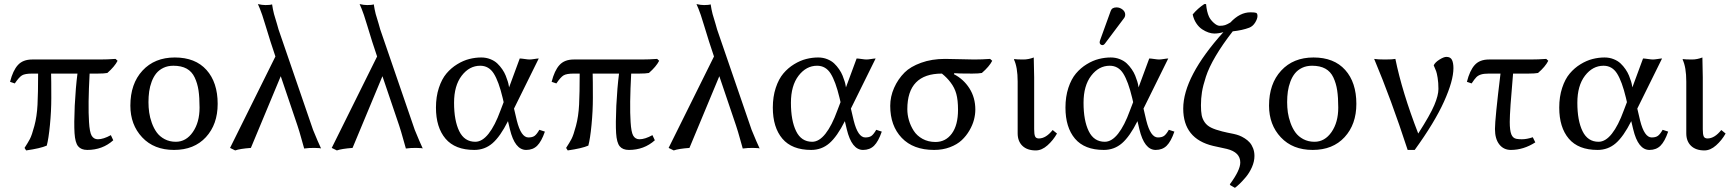

<svg xmlns="http://www.w3.org/2000/svg" viewBox="-20 -718 8403 932"><path d="M136.2 -360.8Q101.1 -360.8 86.7 -352.1Q72.3 -343.3 51.8 -313L28.8 -320.8Q42.5 -375.5 66.9 -402.3Q91.3 -429.2 136.2 -429.2H463.9Q502 -429.2 541 -432.1L550.8 -422.9Q536.1 -394.5 501 -363.8Q485.8 -360.8 454.1 -360.8H415Q406.7 -208 412.1 -126Q415 -76.7 424.8 -59.6Q435.1 -42 455.1 -42Q481.9 -42 518.1 -62L529.8 -37.1Q477.5 9.8 403.8 9.8Q374 9.8 359.4 -7.8Q344.7 -25.4 341.8 -71.8Q338.9 -117.2 342.8 -205.1Q347.2 -293 356 -360.8H228Q229 -334 229 -242.2Q229 -179.2 222.4 -111.3Q215.8 -43.5 207 -11.2Q175.8 2.4 106.9 12.2L99.1 0Q115.7 -25.4 125.2 -43.5Q134.8 -61.5 147 -107.4Q159.2 -152.8 162.1 -210Q165 -266.6 165 -360.8Z M612.8 -205.1Q612.8 -311.5 671.6 -375.2Q730.5 -439 828.6 -439Q928.2 -439 982.4 -378.4Q1036.6 -317.9 1036.6 -213.9Q1036.6 -114.3 979.5 -52.2Q922.4 9.8 824.7 9.8Q727.5 9.8 670.2 -51.3Q612.8 -112.3 612.8 -205.1ZM821.8 -398.9Q794.4 -398.9 773.2 -388.7Q752 -378.4 738.5 -361.8Q725.1 -345.2 716.3 -321.8Q707.5 -298.3 704.1 -273.9Q700.7 -249.5 700.7 -222.2Q700.7 -196.8 704.1 -172.4Q707.5 -147.9 717 -121.3Q726.6 -94.7 741 -75Q755.4 -55.2 779.3 -42.5Q803.2 -29.8 833.5 -29.8Q883.3 -29.8 916 -76.9Q948.7 -124 948.7 -195.8Q948.7 -245.1 943.6 -279.3Q938.5 -313.5 925 -342Q911.6 -370.6 886 -384.8Q860.4 -398.9 821.8 -398.9Z M1423.8 -108.9 1342.8 -348.1 1197.8 0Q1145 3.9 1121.6 12.2L1096.7 0L1316.9 -443.8L1293 -516.1L1269 -593.8Q1254.4 -641.1 1252.9 -645L1241.7 -675.3L1231.9 -698.2Q1252.4 -693.4 1268.6 -693.4Q1291 -693.4 1300.8 -696.8Q1304.2 -672.9 1310.1 -649.9Q1310.5 -648.4 1314.9 -633.8L1324.7 -601.1Q1330.1 -582.5 1332 -575.2L1499.5 -87.9Q1524.4 -26.9 1538.6 2.9Q1537.1 0.5 1506.8 0Q1494.6 0 1481.4 0.5L1456.5 2.9Q1451.2 -14.6 1442.4 -47.1Q1433.6 -79.6 1423.8 -108.9ZM1538.6 2.9Z M1917.5 -108.9 1836.4 -348.1 1691.4 0Q1638.7 3.9 1615.2 12.2L1590.3 0L1810.5 -443.8L1786.6 -516.1L1762.7 -593.8Q1748 -641.1 1746.6 -645L1735.4 -675.3L1725.6 -698.2Q1746.1 -693.4 1762.2 -693.4Q1784.7 -693.4 1794.4 -696.8Q1797.9 -672.9 1803.7 -649.9Q1804.2 -648.4 1808.6 -633.8L1818.4 -601.1Q1823.7 -582.5 1825.7 -575.2L1993.2 -87.9Q2018.1 -26.9 2032.2 2.9Q2030.8 0.5 2000.5 0Q1988.3 0 1975.1 0.5L1950.2 2.9Q1944.8 -14.6 1936 -47.1Q1927.2 -79.6 1917.5 -108.9ZM2032.2 2.9Z M2475.1 -190.9 2488.8 -132.8Q2509.3 -50.8 2544.9 -50.8Q2564 -50.8 2574.7 -58.3Q2585.4 -65.9 2598.1 -87.9L2625 -79.1Q2608.4 -31.2 2587.6 -10.7Q2566.9 9.8 2534.2 9.8Q2479 9.8 2455.1 -90.8L2445.8 -129.9Q2408.2 -55.2 2370.6 -22.7Q2333 9.8 2282.2 9.8Q2189 9.8 2142.6 -44.9Q2096.2 -99.6 2096.2 -195.8Q2096.2 -248.5 2110.4 -291.5Q2124.5 -334.5 2147.2 -361.3Q2169.9 -388.2 2199.5 -406.2Q2229 -424.3 2258.1 -431.6Q2287.1 -439 2315.9 -439Q2339.8 -439 2360.1 -430.9Q2380.4 -422.9 2393.8 -410.2Q2407.2 -397.5 2418 -381.8Q2428.7 -366.2 2434.8 -350.8Q2440.9 -335.4 2444.8 -322.8Q2448.7 -310.1 2449.7 -301.8L2451.2 -293.9L2502.9 -434.1Q2510.3 -434.1 2526.9 -431.6Q2543.5 -429.2 2550.8 -429.2Q2558.6 -429.2 2573.7 -431.6Q2588.9 -434.1 2595.2 -434.1ZM2424.8 -222.2 2419.9 -243.2Q2400.9 -322.8 2377 -360.8Q2353 -398.9 2311 -398.9Q2258.3 -398.9 2221.2 -350.6Q2184.1 -302.2 2184.1 -219.2Q2184.1 -132.8 2209.2 -81.3Q2234.4 -29.8 2287.1 -29.8Q2320.8 -29.8 2351.8 -69.1Q2382.8 -108.4 2409.2 -181.2Z M2765.1 -360.8Q2730 -360.8 2715.6 -352.1Q2701.2 -343.3 2680.7 -313L2657.7 -320.8Q2671.4 -375.5 2695.8 -402.3Q2720.2 -429.2 2765.1 -429.2H3092.8Q3130.9 -429.2 3169.9 -432.1L3179.7 -422.9Q3165 -394.5 3129.9 -363.8Q3114.7 -360.8 3083 -360.8H3043.9Q3035.6 -208 3041 -126Q3043.9 -76.7 3053.7 -59.6Q3064 -42 3084 -42Q3110.8 -42 3147 -62L3158.7 -37.1Q3106.4 9.8 3032.7 9.8Q3002.9 9.8 2988.3 -7.8Q2973.6 -25.4 2970.7 -71.8Q2967.8 -117.2 2971.7 -205.1Q2976.1 -293 2984.9 -360.8H2856.9Q2857.9 -334 2857.9 -242.2Q2857.9 -179.2 2851.3 -111.3Q2844.7 -43.5 2835.9 -11.2Q2804.7 2.4 2735.8 12.2L2728 0Q2744.6 -25.4 2754.2 -43.5Q2763.7 -61.5 2775.9 -107.4Q2788.1 -152.8 2791 -210Q2793.9 -266.6 2793.9 -360.8Z M3552.7 -108.9 3471.7 -348.1 3326.7 0Q3273.9 3.9 3250.5 12.2L3225.6 0L3445.8 -443.8L3421.9 -516.1L3397.9 -593.8Q3383.3 -641.1 3381.8 -645L3370.6 -675.3L3360.8 -698.2Q3381.3 -693.4 3397.5 -693.4Q3419.9 -693.4 3429.7 -696.8Q3433.1 -672.9 3439 -649.9Q3439.5 -648.4 3443.8 -633.8L3453.6 -601.1Q3459 -582.5 3460.9 -575.2L3628.4 -87.9Q3653.3 -26.9 3667.5 2.9Q3666 0.5 3635.7 0Q3623.5 0 3610.4 0.5L3585.4 2.9Q3580.1 -14.6 3571.3 -47.1Q3562.5 -79.6 3552.7 -108.9ZM3667.5 2.9Z M4110.4 -190.9 4124 -132.8Q4144.5 -50.8 4180.2 -50.8Q4199.2 -50.8 4210 -58.3Q4220.7 -65.9 4233.4 -87.9L4260.3 -79.1Q4243.7 -31.2 4222.9 -10.7Q4202.1 9.8 4169.4 9.8Q4114.3 9.8 4090.3 -90.8L4081.1 -129.9Q4043.5 -55.2 4005.9 -22.7Q3968.3 9.8 3917.5 9.8Q3824.2 9.8 3777.8 -44.9Q3731.4 -99.6 3731.4 -195.8Q3731.4 -248.5 3745.6 -291.5Q3759.8 -334.5 3782.5 -361.3Q3805.2 -388.2 3834.7 -406.2Q3864.3 -424.3 3893.3 -431.6Q3922.4 -439 3951.2 -439Q3975.1 -439 3995.4 -430.9Q4015.6 -422.9 4029.1 -410.2Q4042.5 -397.5 4053.2 -381.8Q4064 -366.2 4070.1 -350.8Q4076.2 -335.4 4080.1 -322.8Q4084 -310.1 4085 -301.8L4086.4 -293.9L4138.2 -434.1Q4145.5 -434.1 4162.1 -431.6Q4178.7 -429.2 4186 -429.2Q4193.8 -429.2 4209 -431.6Q4224.1 -434.1 4230.5 -434.1ZM4060.1 -222.2 4055.2 -243.2Q4036.1 -322.8 4012.2 -360.8Q3988.3 -398.9 3946.3 -398.9Q3893.6 -398.9 3856.4 -350.6Q3819.3 -302.2 3819.3 -219.2Q3819.3 -132.8 3844.5 -81.3Q3869.6 -29.8 3922.4 -29.8Q3956.1 -29.8 3987.1 -69.1Q4018.1 -108.4 4044.4 -181.2Z M4746.1 -363.8Q4731 -360.8 4699.2 -360.8Q4627.4 -360.8 4612.3 -362.8L4610.4 -357.9Q4657.2 -334 4685.8 -289.1Q4714.4 -244.1 4714.4 -186Q4714.4 -162.1 4707.8 -136.7Q4701.2 -111.3 4685.8 -84.7Q4670.4 -58.1 4648.2 -37.4Q4626 -16.6 4591.1 -3.4Q4556.2 9.8 4514.2 9.8Q4413.1 9.8 4357.2 -48.8Q4301.3 -107.4 4301.3 -204.1Q4301.3 -249 4320.1 -291.5Q4338.9 -334 4371.1 -366.2Q4399.4 -394.5 4451.2 -413.3Q4502.9 -432.1 4567.4 -432.1Q4591.3 -432.1 4638.2 -430.7Q4685.1 -429.2 4709 -429.2Q4747.6 -429.2 4786.1 -432.1L4796.4 -422.9Q4782.2 -395 4746.1 -363.8ZM4521 -28.8Q4570.3 -28.8 4600.3 -69.6Q4630.4 -110.4 4630.4 -185.1Q4630.4 -231.9 4622.1 -262.2Q4613.8 -292.5 4594.2 -317.9Q4577.6 -340.3 4552.2 -360.8Q4384.3 -360.8 4384.3 -188Q4384.3 -161.1 4392.1 -134.3Q4399.9 -107.4 4415.3 -83.3Q4430.7 -59.1 4458.3 -43.9Q4485.8 -28.8 4521 -28.8Z M4919.9 -321.8Q4919.9 -392.1 4901.9 -429.2L4903.8 -431.2Q4915.5 -429.2 4947.8 -429.2Q4972.7 -429.2 4998 -439Q5000 -375 5000 -342.8V-90.8Q5000 -66.4 5004.4 -56.2Q5008.8 -45.9 5022.9 -45.9Q5057.1 -45.9 5089.8 -86.9L5110.8 -69.8Q5092.3 -37.1 5064.7 -12.5Q5037.1 12.2 5007.8 12.2Q4966.3 12.2 4943.1 -10Q4919.9 -32.2 4919.9 -70.8Z M5399.9 -682.1Q5415.5 -682.1 5428.7 -671.9Q5441.9 -661.6 5441.9 -647Q5441.9 -636.7 5435.5 -628.9L5343.8 -506.8Q5337.9 -499 5331.5 -499Q5325.7 -499 5321.8 -502.9Q5317.9 -506.8 5317.9 -512.2Q5317.9 -516.1 5319.8 -522L5371.6 -665Q5377.4 -682.1 5399.9 -682.1ZM5530.8 -190.9 5544.4 -132.8Q5564.9 -50.8 5600.6 -50.8Q5619.6 -50.8 5630.4 -58.3Q5641.1 -65.9 5653.8 -87.9L5680.7 -79.1Q5664.1 -31.2 5643.3 -10.7Q5622.6 9.8 5589.8 9.8Q5534.7 9.8 5510.7 -90.8L5501.5 -129.9Q5463.9 -55.2 5426.3 -22.7Q5388.7 9.8 5337.9 9.8Q5244.6 9.8 5198.2 -44.9Q5151.9 -99.6 5151.9 -195.8Q5151.9 -248.5 5166 -291.5Q5180.2 -334.5 5202.9 -361.3Q5225.6 -388.2 5255.1 -406.2Q5284.7 -424.3 5313.7 -431.6Q5342.8 -439 5371.6 -439Q5395.5 -439 5415.8 -430.9Q5436 -422.9 5449.5 -410.2Q5462.9 -397.5 5473.6 -381.8Q5484.4 -366.2 5490.5 -350.8Q5496.6 -335.4 5500.5 -322.8Q5504.4 -310.1 5505.4 -301.8L5506.8 -293.9L5558.6 -434.1Q5565.9 -434.1 5582.5 -431.6Q5599.1 -429.2 5606.4 -429.2Q5614.3 -429.2 5629.4 -431.6Q5644.5 -434.1 5650.9 -434.1ZM5480.5 -222.2 5475.6 -243.2Q5456.5 -322.8 5432.6 -360.8Q5408.7 -398.9 5366.7 -398.9Q5314 -398.9 5276.9 -350.6Q5239.7 -302.2 5239.7 -219.2Q5239.7 -132.8 5264.9 -81.3Q5290 -29.8 5342.8 -29.8Q5376.5 -29.8 5407.5 -69.1Q5438.5 -108.4 5464.8 -181.2Z M5868.7 -9.8Q5723.6 -44.4 5723.6 -190.9Q5723.6 -345.2 5918.5 -562Q5895.5 -555.2 5874.5 -555.2Q5861.8 -555.2 5846.4 -560.3Q5831.1 -565.4 5815.2 -575.9Q5799.3 -586.4 5786.9 -605.2Q5774.4 -624 5769.5 -647.9Q5793.9 -677.2 5825.7 -698.2H5834.5Q5837.9 -660.2 5848.6 -637.2Q5855.5 -622.1 5871.6 -607.4Q5887.7 -592.8 5900.4 -592.8Q5916.5 -592.8 5926.8 -596.2Q5937 -599.6 5952.6 -608.9Q5998.5 -658.2 6049.8 -658.2Q6071.3 -658.2 6077.6 -655.5Q6084 -652.8 6084 -640.1Q6084 -627 6072.8 -608.6Q6061.5 -590.3 6043.9 -583.5Q6010.3 -570.8 5963.9 -565.9Q5914.1 -502 5881.1 -446Q5848.1 -390.1 5833.7 -345.7Q5819.3 -301.3 5814.5 -270.8Q5809.6 -240.2 5809.6 -207Q5809.6 -177.2 5813.2 -158.7Q5816.9 -140.1 5827.9 -124.3Q5838.9 -108.4 5859.1 -98.4Q5879.4 -88.4 5912.6 -80.1Q5918.5 -78.6 5938 -74.2L5968.8 -67.9Q5982.9 -64.9 5995.6 -60.1Q6008.3 -55.2 6022.2 -46.4Q6036.1 -37.6 6046.1 -26.4Q6056.2 -15.1 6062.7 1.7Q6069.3 18.6 6069.3 39.1Q6069.3 65.9 6057.1 93.5Q6044.9 121.1 6027.1 142.1Q6009.3 163.1 5996.3 175.3Q5983.4 187.5 5974.6 193.8L5952.6 181.2L5949.7 176.8Q6000.5 108.4 6000.5 70.8Q6000.5 21 5935.5 4.9Q5926.8 2.9 5904.3 -2Q5880.9 -6.8 5868.7 -9.8Z M6140.1 -205.1Q6140.1 -311.5 6199 -375.2Q6257.8 -439 6356 -439Q6455.6 -439 6509.8 -378.4Q6564 -317.9 6564 -213.9Q6564 -114.3 6506.8 -52.2Q6449.7 9.8 6352.1 9.8Q6254.9 9.8 6197.5 -51.3Q6140.1 -112.3 6140.1 -205.1ZM6349.1 -398.9Q6321.8 -398.9 6300.5 -388.7Q6279.3 -378.4 6265.9 -361.8Q6252.4 -345.2 6243.7 -321.8Q6234.9 -298.3 6231.4 -273.9Q6228 -249.5 6228 -222.2Q6228 -196.8 6231.4 -172.4Q6234.9 -147.9 6244.4 -121.3Q6253.9 -94.7 6268.3 -75Q6282.7 -55.2 6306.6 -42.5Q6330.6 -29.8 6360.8 -29.8Q6410.6 -29.8 6443.4 -76.9Q6476.1 -124 6476.1 -195.8Q6476.1 -245.1 6470.9 -279.3Q6465.8 -313.5 6452.4 -342Q6439 -370.6 6413.3 -384.8Q6387.7 -398.9 6349.1 -398.9Z M6864.3 -69.8Q6922.4 -160.2 6942.4 -207.8Q6962.4 -255.4 6962.4 -286.1Q6962.4 -316.9 6958.5 -340.3Q6954.6 -363.8 6951.2 -372.6Q6947.8 -381.3 6939.5 -400.9Q6946.3 -415.5 6967.3 -428.7Q6988.3 -441.9 7001 -441.9Q7021 -441.9 7028.1 -427.2Q7035.2 -412.6 7035.2 -387.2Q7035.2 -326.2 6989.5 -224.9Q6943.8 -123.5 6847.2 9.8H6813Q6732.4 -237.3 6650.4 -432.1Q6666.5 -429.2 6703.1 -429.2Q6740.2 -429.2 6753.4 -432.1Q6786.1 -271.5 6864.3 -69.8Z M7324.7 -360.8Q7308.6 -179.7 7308.6 -126Q7308.6 -85 7316.2 -65.9Q7323.7 -46.9 7341.8 -43.9Q7353.5 -42 7367.2 -42Q7391.6 -42 7420.4 -51.8L7432.6 -26.9Q7375.5 9.8 7314 9.8Q7278.8 9.8 7257.8 -17.1Q7236.8 -43.9 7236.8 -91.8Q7236.8 -141.1 7263.7 -360.8H7207.5Q7183.1 -360.8 7169.2 -356.4Q7155.3 -352.1 7146.5 -343.3Q7137.7 -334.5 7123.5 -313L7100.6 -320.8Q7114.3 -375.5 7138.4 -402.3Q7162.6 -429.2 7207.5 -429.2H7408.2Q7446.8 -429.2 7485.8 -432.1L7495.6 -422.9Q7481 -394 7445.8 -363.8Q7430.7 -360.8 7398.9 -360.8Z M7927.7 -190.9 7941.4 -132.8Q7961.9 -50.8 7997.6 -50.8Q8016.6 -50.8 8027.3 -58.3Q8038.1 -65.9 8050.8 -87.9L8077.6 -79.1Q8061 -31.2 8040.3 -10.7Q8019.5 9.8 7986.8 9.8Q7931.6 9.8 7907.7 -90.8L7898.4 -129.9Q7860.8 -55.2 7823.2 -22.7Q7785.6 9.8 7734.9 9.8Q7641.6 9.8 7595.2 -44.9Q7548.8 -99.6 7548.8 -195.8Q7548.8 -248.5 7563 -291.5Q7577.1 -334.5 7599.9 -361.3Q7622.6 -388.2 7652.1 -406.2Q7681.6 -424.3 7710.7 -431.6Q7739.7 -439 7768.6 -439Q7792.5 -439 7812.7 -430.9Q7833 -422.9 7846.4 -410.2Q7859.9 -397.5 7870.6 -381.8Q7881.3 -366.2 7887.5 -350.8Q7893.6 -335.4 7897.5 -322.8Q7901.4 -310.1 7902.3 -301.8L7903.8 -293.9L7955.6 -434.1Q7962.9 -434.1 7979.5 -431.6Q7996.1 -429.2 8003.4 -429.2Q8011.2 -429.2 8026.4 -431.6Q8041.5 -434.1 8047.9 -434.1ZM7877.4 -222.2 7872.6 -243.2Q7853.5 -322.8 7829.6 -360.8Q7805.7 -398.9 7763.7 -398.9Q7710.9 -398.9 7673.8 -350.6Q7636.7 -302.2 7636.7 -219.2Q7636.7 -132.8 7661.9 -81.3Q7687 -29.8 7739.7 -29.8Q7773.4 -29.8 7804.4 -69.1Q7835.4 -108.4 7861.8 -181.2Z M8165.5 -321.8Q8165.5 -392.1 8147.5 -429.2L8149.4 -431.2Q8161.1 -429.2 8193.4 -429.2Q8218.3 -429.2 8243.7 -439Q8245.6 -375 8245.6 -342.8V-90.8Q8245.6 -66.4 8250 -56.2Q8254.4 -45.9 8268.6 -45.9Q8302.7 -45.9 8335.4 -86.9L8356.4 -69.8Q8337.9 -37.1 8310.3 -12.5Q8282.7 12.2 8253.4 12.2Q8211.9 12.2 8188.7 -10Q8165.5 -32.2 8165.5 -70.8Z"/></svg>

Font: Linux Biolinum G
Style: Regular
Weight: 400
Designer: Philipp H. Poll
Foundry: Philipp H. Poll
Version: Version 1.1.0 ; ttfautohint (v1.6)